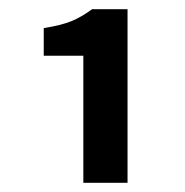

<svg xmlns="http://www.w3.org/2000/svg" viewBox="-20 -763 401 417"><path d="M161 -366V-642H75V-702Q113 -708 135 -717Q157 -726 180 -743H257V-366Z"/></svg>

Font: Narnoor
Style: Bold
Weight: 700
Designer: S. Sridhar Murthy
Foundry: SIL International
Version: Version 3.000